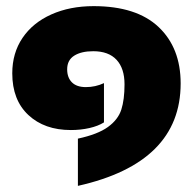

<svg xmlns="http://www.w3.org/2000/svg" viewBox="-20 -515 629 626"><path d="M234 -63Q299 -77 332 -101Q365 -125 375.5 -157.5Q386 -190 386 -240Q386 -292 360 -320Q334 -348 284 -348Q245 -348 222 -333.5Q199 -319 199 -289Q199 -262 214.5 -246.5Q230 -231 260 -231Q291 -231 319 -244V-116Q300 -104 271.5 -97.5Q243 -91 211 -91Q125 -91 72.5 -140Q20 -189 20 -276Q20 -342 53.5 -391.5Q87 -441 147.5 -468Q208 -495 285 -495Q425 -495 497 -427Q569 -359 569 -243Q569 16 234 91Z"/></svg>

Font: Prompt ExtraBold
Style: Regular
Weight: 800
Designer: Katatrad Team
Foundry: CadsonDemak
Version: Version 1.000